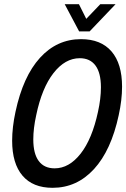

<svg xmlns="http://www.w3.org/2000/svg" viewBox="-20 -887 603 917"><path d="M38 -215Q38 -279 54 -353Q90 -522 171 -611Q252 -700 367 -700Q462 -700 512.5 -641.5Q563 -583 563 -473Q563 -410 547 -337Q511 -169 429 -79.5Q347 10 231 10Q137 10 87.5 -48Q38 -106 38 -215ZM448 -353Q462 -416 462 -470Q462 -539 436 -574Q410 -609 361 -609Q291 -609 235.5 -538Q180 -467 153 -337Q139 -274 139 -221Q139 -153 165 -118Q191 -83 241 -83Q310 -83 365 -153Q420 -223 448 -353ZM289 -867H357L392 -797L459 -867H532L408 -737H358Z"/></svg>

Font: Decalotype Medium Italic
Style: Regular
Weight: 500
Italic angle: -12°
Designer: Alfredo Marco Pradil
Foundry: Alfredo Marco Pradil
Version: Version 1.0